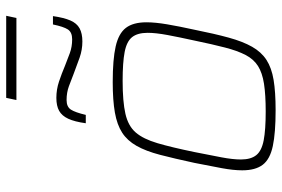

<svg xmlns="http://www.w3.org/2000/svg" viewBox="-165 -737 910 620"><g transform="rotate(-90 290.0 -427.0)"><path d="M244 8Q171 8 128.5 -1Q86 -10 68 -33.5Q50 -57 50 -100Q50 -128 57 -166Q64 -204 74 -254Q88 -319 100 -365Q112 -411 129 -441Q146 -471 171.5 -487.5Q197 -504 236.5 -511Q276 -518 335 -518Q408 -518 450 -508.5Q492 -499 510 -475.5Q528 -452 528 -409Q528 -381 521.5 -342.5Q515 -304 504 -254Q491 -189 478.5 -143.5Q466 -98 449 -68Q432 -38 406.5 -21.5Q381 -5 342 1.5Q303 8 244 8ZM240 -24Q294 -24 329.5 -29.5Q365 -35 387 -49Q409 -63 422.5 -89Q436 -115 446.5 -155.5Q457 -196 469 -254Q480 -304 487 -341.5Q494 -379 494 -405Q494 -438 480 -455.5Q466 -473 432 -479.5Q398 -486 339 -486Q272 -486 232.5 -477Q193 -468 172 -443.5Q151 -419 137.5 -373Q124 -327 109 -254Q99 -204 92 -167Q85 -130 85 -104Q85 -72 99 -54.5Q113 -37 147 -30.5Q181 -24 240 -24ZM202 -605Q207 -641 216.5 -661.5Q226 -682 242 -691Q258 -700 284 -700Q311 -700 336.5 -691.5Q362 -683 388 -672Q408 -664 428.5 -656.5Q449 -649 473 -649Q496 -649 505 -663Q514 -677 521 -711H548Q543 -676 534 -655Q525 -634 508.5 -625Q492 -616 466 -616Q439 -616 413.5 -625Q388 -634 362 -644Q342 -652 321.5 -659.5Q301 -667 277 -667Q255 -667 246 -653Q237 -639 229 -605ZM277 -829 284 -862H549L542 -829Z"/></g></svg>

Font: Saira Thin Thin
Style: Italic
Weight: 250
Italic angle: -12°
Version: Version 1.101